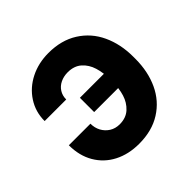

<svg xmlns="http://www.w3.org/2000/svg" viewBox="-145 -675 820 820"><g transform="rotate(-45 265.5 -264.5)"><path d="M165 -344.6H34.7Q34.7 -400.4 63.6 -444.7Q92.4 -489.1 141.8 -514Q191.2 -538.9 251.7 -538.9Q329.2 -538.9 384.7 -503.7Q440.2 -468.6 468.5 -407.9Q496.8 -347.1 496.8 -271.1V-258.1Q496.8 -181.7 468.5 -120.9Q440.2 -60.2 384.9 -25.3Q329.6 9.7 251.7 9.7Q187.9 9.7 138.9 -15.7Q89.9 -41 62.3 -88.1Q34.7 -135.2 34.7 -198.4H165Q165 -173.3 175.8 -153.1Q186.7 -132.9 206.2 -120.4Q225.8 -108 251.7 -107.9Q290.4 -108 314.4 -130.1Q338.4 -152.2 348.5 -185.1Q358.6 -218.1 358.6 -258.1V-271.1Q358.6 -313.3 348.3 -346.6Q338 -380 314.2 -401.1Q290.3 -422.3 251.7 -422.4Q226.8 -422.3 207 -412.6Q187.2 -403 176.1 -385.3Q165 -367.7 165 -344.6ZM400.6 -222.2H211.4V-308.4H400.6Z"/></g></svg>

Font: Pretendard Variable
Style: Regular
Weight: 400
Designer: Base glyphs from Inter by Rasmus Andersson; Hangul glyphs from Noto Sans CJK(Source Han Sans) by Jang Soo-young and Kang
Foundry: Kil Hyung-jin
Version: Version 1.100;FEAKit 1.0